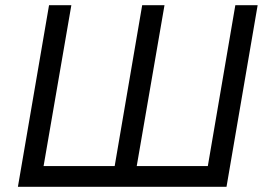

<svg xmlns="http://www.w3.org/2000/svg" viewBox="-20 -720 1013 740"><path d="M781 -80H507L614 -700H528L422 -80H148L255 -700H169L49 0H853L973 -700H887Z"/></svg>

Font: Jost
Style: Italic
Weight: 400
Italic angle: -5°
Version: Version 3.710